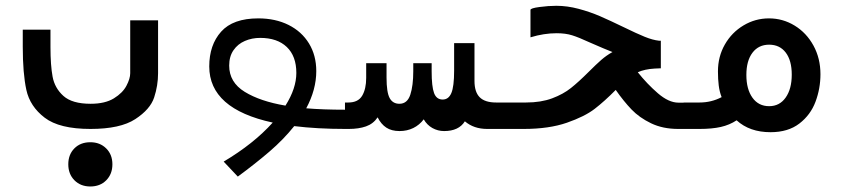

<svg xmlns="http://www.w3.org/2000/svg" viewBox="-20 -456 3040 679"><path d="M60.5 -291V-351H158.5V-289.5Q158.5 -225 166 -184.8Q173.5 -144.5 204.2 -116.8Q235 -89 300.5 -89Q351.5 -89 382.8 -108.2Q414 -127.5 427.2 -152.8Q440.5 -178 440.5 -197V-384H539V-197Q539 -153.5 525.2 -111.5Q511.5 -69.5 458.5 -34.8Q405.5 0 300 0Q190 0 138 -39.8Q86 -79.5 73.2 -138Q60.5 -196.5 60.5 -291ZM221.5 125Q221.5 90.5 243 68.8Q264.5 47 299.5 47Q333.5 47 355.5 68.8Q377.5 90.5 377.5 125Q377.5 159.5 355.8 181.5Q334 203.5 299.5 203.5Q265 203.5 243.2 181.5Q221.5 159.5 221.5 125Z M944.5 -22.5Q720 -71 720 -221Q720 -297 762 -344Q804 -391 893.5 -391Q954 -391 1000.5 -367.8Q1047 -344.5 1072.8 -302.2Q1098.5 -260 1098.5 -204.5Q1098.5 -139 1063 -73Q1122 -68 1201.5 -68V0Q1102 0 1020.5 -10Q982.5 37.5 933 80Q883.5 122.5 821 168.5L771 115.5Q877 52.5 944.5 -22.5ZM989.5 -82.5Q1028 -143.5 1028 -198Q1028 -257.5 994.2 -289.8Q960.5 -322 900 -322Q871 -322 846 -311.2Q821 -300.5 805.8 -278.5Q790.5 -256.5 790.5 -224Q790.5 -165 845.5 -131.2Q900.5 -97.5 989.5 -82.5Z M1315.5 -41Q1300 -18 1274.2 -9Q1248.5 0 1213.5 0H1200V-93.5H1212Q1246.5 -93.5 1260.8 -117.5Q1275 -141.5 1275 -180.5V-232.5H1347V-181.5Q1347 -129.5 1358 -109.2Q1369 -89 1392.5 -89Q1420.5 -89 1431 -121Q1441.5 -153 1441.5 -204V-232.5H1506.5V-204Q1506.5 -150 1515 -127Q1523.5 -104 1545.5 -104Q1566.5 -104 1576.2 -127Q1586 -150 1586 -206V-303.5H1658V-170Q1658 -130.5 1676.5 -112Q1695 -93.5 1734.5 -93.5H1802.5V0H1703Q1655.5 0 1624 -27Q1602.5 7.5 1550.5 7.5Q1528.5 7.5 1509.2 -3.2Q1490 -14 1478.5 -34Q1463.5 -14 1441.5 -3.2Q1419.5 7.5 1393 7.5Q1364.5 7.5 1346 -4.8Q1327.5 -17 1315.5 -41Z M1795 -93.5H1840.5Q1893 -93.5 1932.5 -108.2Q1972 -123 1999.2 -144.8Q2026.5 -166.5 2062 -202Q2088 -228 2106.2 -244Q2124.5 -260 2146 -272Q2120 -282 2066.5 -305.5Q2026.5 -324 2003.2 -331.2Q1980 -338.5 1948.5 -338.5Q1903.5 -338.5 1856 -324V-421Q1856 -427 1887.8 -431.2Q1919.5 -435.5 1947.5 -435.5Q1986 -435.5 2026.2 -424.8Q2066.5 -414 2101.8 -398.8Q2137 -383.5 2185.5 -360Q2231.5 -337.5 2259.8 -326Q2288 -314.5 2310.5 -312H2317V-214.5Q2309 -214.5 2295 -213.5Q2260 -211.5 2235.5 -200.5Q2268 -159.5 2306.5 -126.2Q2345 -93 2379 -93H2400.5L2401.5 0H2378.5Q2324 0 2282.5 -20Q2241 -40 2213.2 -69Q2185.5 -98 2157.5 -138Q2118 -98 2083 -71Q2048 -44 1984.8 -22Q1921.5 0 1832 0H1795Z M2585 -30.5Q2560 -14 2529 -7Q2498 0 2454 0H2397.5V-93.5H2454Q2496 -93.5 2532 -112.5Q2524.5 -131.5 2521.8 -153.5Q2519 -175.5 2519 -203.5Q2519 -256 2543.5 -298.8Q2568 -341.5 2609.5 -366.2Q2651 -391 2699.5 -391Q2748.5 -391 2790.2 -365.5Q2832 -340 2856.8 -294.8Q2881.5 -249.5 2881.5 -193.5Q2881.5 -143 2864 -96.2Q2846.5 -49.5 2806.8 -19Q2767 11.5 2705 11.5Q2631 11.5 2585 -30.5ZM2700 -80.5Q2737 -80.5 2758.5 -111Q2780 -141.5 2780 -192Q2780 -242 2758.8 -270Q2737.5 -298 2700 -298Q2662.5 -298 2641 -269.5Q2619.5 -241 2619.5 -191Q2619.5 -140.5 2641 -110.5Q2662.5 -80.5 2700 -80.5Z"/></svg>

Font: JuliaMono SemiBoldItalic
Style: Regular
Weight: 600
Italic angle: -9°
Monospace: yes
Designer: cormullion
Foundry: corm
Version: Version 0.049; ttfautohint (v1.8.4)